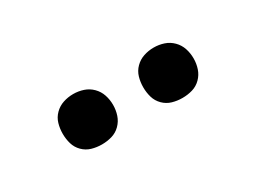

<svg xmlns="http://www.w3.org/2000/svg" viewBox="-25 -877 550 413"><g transform="rotate(-30 250.0 -670.5)"><path d="M350 -608Q337 -608 325 -611.5Q313 -615 304 -624Q295 -633 291.5 -645Q288 -657 288 -670Q288 -683 291.5 -695Q295 -707 304 -716Q313 -725 325 -729Q337 -733 350 -733Q363 -733 375 -729Q387 -725 396 -716Q405 -707 409 -695Q413 -683 413 -670Q413 -657 409 -645Q405 -633 396 -624Q387 -615 375 -611.5Q363 -608 350 -608ZM150 -608Q137 -608 125 -611.5Q113 -615 104 -624Q95 -633 91.5 -645Q88 -657 88 -670Q88 -683 91.5 -695Q95 -707 104 -716Q113 -725 125 -729Q137 -733 150 -733Q163 -733 175 -729Q187 -725 196 -716Q205 -707 209 -695Q213 -683 213 -670Q213 -657 209 -645Q205 -633 196 -624Q187 -615 175 -611.5Q163 -608 150 -608Z"/></g></svg>

Font: Iosevka Algr
Style: Regular
Weight: 400
Monospace: yes
Designer: Belleve Invis
Foundry: Belleve Invis
Version: Version 26.0.2; ttfautohint (v1.8.3)